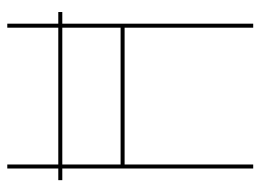

<svg xmlns="http://www.w3.org/2000/svg" viewBox="-114 -601 715 527"><g transform="rotate(-90 243.5 -337.5)"><path d="M12.5 -524H474V-535H12.5ZM44.5 0H55.5V-353H431V0H442V-675H431V-364H55.5V-675H44.5Z"/></g></svg>

Font: Anybody Thin Thin
Style: Regular
Weight: 250
Version: Version 1.113;gftools[0.9.25]